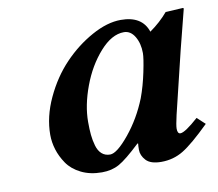

<svg xmlns="http://www.w3.org/2000/svg" viewBox="-59 -515 674 593"><g transform="rotate(-10 278.5 -218.5)"><path d="M373 -194.8Q386.2 -230.5 395 -272.9Q403.8 -315.4 403.8 -331.1Q403.8 -361.3 390.9 -383.1Q377.9 -404.8 356.9 -404.8Q318.8 -404.8 281.5 -362.8Q244.1 -320.8 222.2 -261.7Q200.2 -202.6 200.2 -150.9Q200.2 -127.4 201.9 -110.1Q203.6 -92.8 208.5 -75.7Q213.4 -58.6 223.9 -49.3Q234.4 -40 250 -40Q271.5 -40 310.3 -87.4Q349.1 -134.8 373 -194.8ZM339.8 -39.1Q339.8 -52.2 340.8 -58.1L338.9 -59.1Q293.5 -16.1 270 -3.2Q246.6 9.8 215.8 9.8Q178.7 9.8 150.6 -4.2Q122.6 -18.1 107.4 -40.3Q92.3 -62.5 85.2 -85.7Q78.1 -108.9 78.1 -131.8Q78.1 -188.5 105.2 -246.6Q132.3 -304.7 172.9 -347.2Q213.4 -389.6 262.5 -416.7Q311.5 -443.8 354 -443.8Q420.9 -443.8 438 -392.1Q471.2 -415.5 495.1 -443.8L549.8 -446.8Q551.8 -446.8 551.8 -443.8L520.5 -320.8L473.1 -125Q465.8 -93.3 465.8 -83Q465.8 -66.9 475.1 -66.9Q489.7 -66.9 532.2 -105L557.1 -82Q502.4 -28.3 471.2 -9.3Q439.9 9.8 401.9 9.8Q368.2 9.8 354 -5.6Q339.8 -21 339.8 -39.1Z"/></g></svg>

Font: Linux Libertine G
Style: Semibold Italic
Weight: 600
Italic angle: -11.5°
Designer: Philipp H. Poll
Foundry: Philipp H. Poll
Version: Version 5.1.1